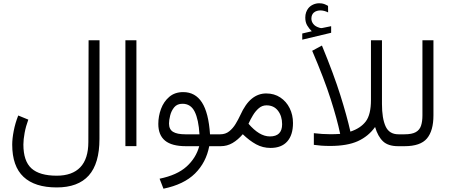

<svg xmlns="http://www.w3.org/2000/svg" viewBox="-20 -900 2768 1182"><path d="M154.3 -163.6Q139.2 -123 131.6 -82Q124 -41 124 -10.3Q124 91.8 173.8 136.7Q223.6 181.6 329.6 181.6Q424.8 181.6 474.4 129.6Q523.9 77.6 523.9 -25.9L525.4 -652.3H592.8L592.3 -44.9Q592.3 106.4 526.6 180.2Q460.9 253.9 329.1 253.9Q194.3 253.9 124.8 188.7Q55.2 123.5 55.2 -9.8Q55.2 -46.4 64.5 -94.2Q73.7 -142.1 92.3 -189Z M752 -652.3H819.8V-0.5H752Z M1107.9 -333Q1182.1 -333 1223.1 -269.5Q1264.2 -206.1 1272.9 -73.2H1336.9V0H1268.1Q1249 100.1 1180.7 168Q1112.3 235.8 986.3 261.7L962.4 200.2Q1069.8 178.2 1128.2 125.7Q1186.5 73.2 1206.5 0H1125Q1037.6 0 996.1 -34.2Q954.6 -68.4 954.6 -137.2Q954.6 -184.6 971.2 -229.5Q987.8 -274.4 1022 -303.7Q1056.2 -333 1107.9 -333ZM1208 -73.2Q1202.6 -164.1 1178.5 -212.6Q1154.3 -261.2 1103.5 -261.2Q1070.3 -261.2 1052.5 -239.5Q1034.7 -217.8 1027.6 -189Q1020.5 -160.2 1020.5 -139.6Q1020.5 -103.5 1045.4 -88.4Q1070.3 -73.2 1120.1 -73.2Z M1474.6 -73.7Q1444.8 -39.1 1411.4 -19.5Q1377.9 0 1338.4 0H1317.4V-73.2H1335.9Q1368.2 -73.2 1391.1 -91.6Q1414.1 -109.9 1430.4 -137Q1446.8 -164.1 1459 -190.4Q1490.7 -260.7 1530.3 -292.7Q1569.8 -324.7 1618.7 -324.7Q1668.5 -324.7 1705.6 -300Q1742.7 -275.4 1763.2 -234.1Q1783.7 -192.9 1783.7 -142.6Q1783.7 -68.8 1748.3 -29.1Q1712.9 10.7 1645.5 10.7Q1597.7 10.7 1556.9 -11.5Q1516.1 -33.7 1474.6 -73.7ZM1509.8 -138.2Q1542.5 -100.1 1575.4 -80.1Q1608.4 -60.1 1641.6 -60.1Q1716.8 -60.1 1716.8 -135.3Q1716.8 -185.1 1691.4 -218.3Q1666 -251.5 1620.6 -251.5Q1594.2 -251.5 1573.7 -234.1Q1553.2 -216.8 1537.4 -190.7Q1521.5 -164.6 1509.8 -138.2Z M1899.4 -707.5Q1882.8 -723.6 1871.1 -743.4Q1859.4 -763.2 1859.4 -791.5Q1859.4 -809.6 1864.5 -824Q1869.6 -838.4 1878.4 -849.6Q1890.6 -864.3 1908.4 -872.1Q1926.3 -879.9 1944.8 -879.9Q1963.4 -879.9 1975.1 -875.5Q1986.8 -871.1 1999.5 -863.8L2000 -823.7Q1975.1 -835.9 1951.7 -835.9Q1942.4 -835.9 1931.2 -832.8Q1919.9 -829.6 1911.1 -821.8Q1904.8 -815.9 1900.9 -806.9Q1897 -797.9 1897 -785.2Q1897 -767.6 1908.9 -752.2Q1920.9 -736.8 1945.8 -729.5Q1947.8 -729 1950.7 -728Q1953.6 -727.1 1957.5 -727.1Q1960.9 -727.1 1963.4 -727.5L2018.6 -738.8V-698.2L1840.8 -655.8V-693.8ZM1961.9 -619.6Q2035.2 -441.4 2075.2 -314.2Q2115.2 -187 2137.2 -89.8Q2199.7 -110.4 2231.7 -152.3Q2263.7 -194.3 2263.7 -284.7V-652.3H2331.5V-259.8Q2331.5 -171.4 2353.8 -122.3Q2376 -73.2 2433.1 -73.2H2450.7V0H2431.6Q2369.6 0 2337.9 -30Q2306.2 -60.1 2289.1 -118.2Q2248 -60.5 2182.9 -31Q2117.7 -1.5 2012.7 -1.5Q1981.9 -1.5 1957 -3.4Q1932.1 -5.4 1912.1 -8.3V-80.1Q1965.3 -73.7 2013.7 -73.7Q2043.5 -73.7 2074.2 -75.7Q2055.2 -166.5 2015.6 -290.3Q1976.1 -414.1 1901.9 -587.4Z M2431.2 0V-73.2H2470.7Q2516.1 -73.2 2539.8 -86.7Q2563.5 -100.1 2572 -126.2Q2580.6 -152.3 2580.6 -189.5V-652.3H2648.4V-189.9Q2648.4 -95.2 2608.4 -47.6Q2568.4 0 2470.2 0Z"/></svg>

Font: Vazir Light UI
Style: Light-UI
Weight: 300
Designer: Saber Rastikerdar
Foundry: Saber Rastikerdar
Version: Version 30.0.0